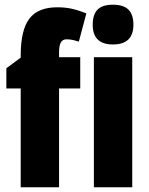

<svg xmlns="http://www.w3.org/2000/svg" viewBox="-20 -796 633 816"><path d="M231 -420V0H68V-420H7V-506L68 -551V-560Q68 -669 105 -717Q142 -765 223 -765Q255 -765 282 -759.5Q309 -754 347 -739L315 -619Q285 -629 263 -629Q246 -629 238.5 -615.5Q231 -602 231 -573V-553H321V-420ZM547 -691Q547 -607 460 -607Q374 -607 374 -691Q374 -734 394.5 -755Q415 -776 460 -776Q505 -776 526 -755Q547 -734 547 -691ZM542 0H379V-553H542Z"/></svg>

Font: Noto Sans UI CondBlack
Style: Regular
Weight: 900
Width: 3
Designer: Monotype Design Team
Foundry: Monotype Imaging Inc.
Version: Version 1.001